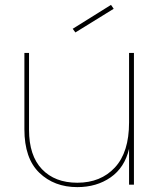

<svg xmlns="http://www.w3.org/2000/svg" viewBox="-20 -757 654 787"><path d="M529 -540V0H509V-147Q491 -70 433.5 -30Q376 10 297 10Q202 10 141 -49Q80 -108 80 -227V-540H99V-225Q99 -119 152 -63.5Q205 -8 297 -8Q393 -8 451 -70.5Q509 -133 509 -255V-540ZM435 -737 446 -721 289 -624 278 -639Z"/></svg>

Font: SVN-Poppins Thin
Style: Regular
Weight: 100
Designer: Ninad Kale (Devanagari), Jonny Pinhorn (Latin)
Foundry: Indian Type Foundry
Version: Version 3.002 2017